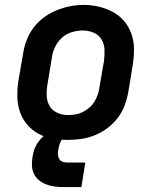

<svg xmlns="http://www.w3.org/2000/svg" viewBox="-20 -561 640 781"><path d="M255 8Q223 8 192 2.5Q161 -3 134.5 -18Q108 -33 89 -56Q70 -79 60.5 -108Q51 -137 50.5 -169Q50 -201 55 -233L74 -343Q78 -371 88.5 -398Q99 -425 116.5 -448.5Q134 -472 158.5 -490Q183 -508 210 -519Q237 -530 264.5 -535.5Q292 -541 321 -541Q353 -541 383.5 -533.5Q414 -526 440.5 -511.5Q467 -497 486 -474Q505 -451 515 -422Q525 -393 525 -361Q525 -329 520 -297L502 -187Q497 -159 487 -132Q477 -105 459 -81.5Q441 -58 417 -40Q393 -22 366 -11Q339 0 311 4Q283 8 255 8ZM257 -93Q272 -93 287 -95.5Q302 -98 316 -105Q330 -112 342.5 -122.5Q355 -133 363.5 -146.5Q372 -160 377 -174.5Q382 -189 384 -203L403 -313Q406 -337 405 -360Q404 -383 392.5 -401.5Q381 -420 360 -428.5Q339 -437 316 -437Q294 -437 271.5 -430Q249 -423 231.5 -407Q214 -391 204 -370Q194 -349 191 -327L173 -217Q169 -194 170 -171Q171 -148 182 -129.5Q193 -111 213.5 -102Q234 -93 257 -93ZM236 200Q218 200 200.5 197.5Q183 195 167.5 189Q152 183 139 172.5Q126 162 118.5 147Q111 132 110 114.5Q109 97 112 79Q114 63 119.5 47.5Q125 32 134.5 18Q144 4 157.5 -7.5Q171 -19 186.5 -26Q202 -33 218 -35.5Q234 -38 250 -38L244 0Q237 0 232 6.5Q227 13 224.5 20Q222 27 220 34Q218 41 217 48Q215 57 215.5 67Q216 77 220.5 85Q225 93 233.5 96.5Q242 100 252 100H327L311 200Z"/></svg>

Font: Iosevka Curly Extended
Style: Bold Italic
Weight: 700
Width: 7
Italic angle: -9°
Monospace: yes
Designer: Belleve Invis
Foundry: Belleve Invis
Version: Version 11.1.0; ttfautohint (v1.8.3)